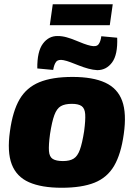

<svg xmlns="http://www.w3.org/2000/svg" viewBox="-20 -874 643 906"><path d="M322 -511Q418 -511 476.5 -484Q535 -457 556.5 -398Q578 -339 564 -241Q551 -147 518.5 -91.5Q486 -36 426 -12Q366 12 271 12Q176 12 117 -14Q58 -40 35.5 -98.5Q13 -157 27 -255Q40 -350 72.5 -405.5Q105 -461 165.5 -486Q226 -511 322 -511ZM319 -384Q286 -384 267 -373Q248 -362 236.5 -331Q225 -300 216 -241Q209 -189 211 -161.5Q213 -134 229 -124Q245 -114 277 -114Q309 -114 327.5 -125.5Q346 -137 357 -167.5Q368 -198 377 -255Q384 -308 382 -335.5Q380 -363 365 -373.5Q350 -384 319 -384ZM253 -704Q273 -704 294.5 -698Q316 -692 336 -683.5Q356 -675 375 -668Q394 -661 408 -658Q435 -652 445 -665Q455 -678 458 -703L533 -696Q536 -616 509 -579.5Q482 -543 439 -543Q419 -544 397 -550Q375 -556 353.5 -564.5Q332 -573 313.5 -580Q295 -587 280 -590Q255 -595 245 -582.5Q235 -570 231 -544L156 -551Q155 -631 182.5 -668Q210 -705 253 -704ZM512 -854 498 -755H215L229 -854Z"/></svg>

Font: Exo 2 ExtraBold
Style: Italic
Weight: 800
Italic angle: -8°
Designer: Natanael Gama
Foundry: Natanael Gama
Version: Version 2.010